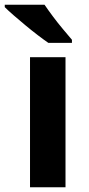

<svg xmlns="http://www.w3.org/2000/svg" viewBox="-48 -786 373 806"><path d="M227 0H78V-546H227ZM139 -766Q154 -744 174.5 -716.5Q195 -689 216.5 -663.5Q238 -638 254 -619V-606H155Q136 -619 110.5 -638.5Q85 -658 58.5 -680Q32 -702 9 -722Q-14 -742 -28 -756V-766Z"/></svg>

Font: Noto Sans Adlam
Style: Regular
Weight: 400
Designer: Mark Jamra, Neil Patel
Foundry: JamraPatel LLC
Version: Version 3.001